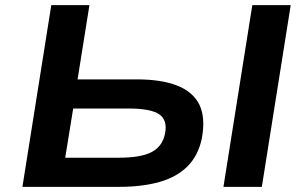

<svg xmlns="http://www.w3.org/2000/svg" viewBox="-20 -725 1181 745"><path d="M67 0 179 -705H327L281 -417H511Q607 -417 668.5 -392.5Q730 -368 754 -318Q778 -268 763 -187Q749 -121 707.5 -79.5Q666 -38 599 -19Q532 0 443 0ZM233 -113H440Q527 -113 568.5 -135Q610 -157 620 -205Q631 -258 598.5 -281Q566 -304 477 -304H264ZM847 0 959 -705H1108L996 0Z"/></svg>

Font: Nunito Sans 10pt Expanded
Style: Bold Italic
Weight: 700
Width: 7
Italic angle: -9°
Designer: Vernon Adams
Foundry: Vernon Adams
Version: Version 3.101;gftools[0.9.27]